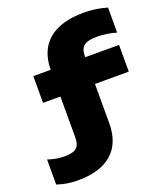

<svg xmlns="http://www.w3.org/2000/svg" viewBox="-203 -900 1024 1195"><g transform="rotate(-20 309.0 -302.5)"><path d="M633 -346V-523H409V-530C409 -590 434 -618 520 -618C566 -618 607 -611 648 -599V-765C594 -780 551 -787 493 -787C292 -787 181 -695 180 -523H65V-346H180V-75C180 -15 158 13 78 13C39 13 3 6 -32 -6V160C16 175 53 182 106 182C302 182 409 89 409 -85V-346Z"/></g></svg>

Font: Bounded ExtBd
Style: Regular
Weight: 800
Designer: Vlad Churkin
Version: Version 3.0